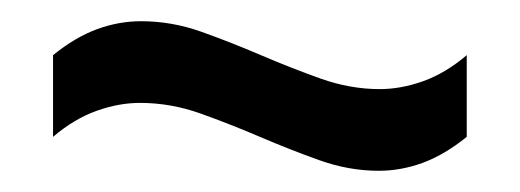

<svg xmlns="http://www.w3.org/2000/svg" viewBox="-20 -470 490 181"><path d="M337 -309Q309 -309 281 -319Q253 -329 225 -341Q197 -353 169 -363Q141 -373 112 -373Q92 -373 71 -365.5Q50 -358 30 -341V-418Q51 -435 71.5 -442.5Q92 -450 113 -450Q142 -450 170 -440Q198 -430 226 -418Q254 -406 282 -396Q310 -386 338 -386Q358 -386 379 -393.5Q400 -401 420 -418V-341Q399 -324 378.5 -316.5Q358 -309 337 -309Z"/></svg>

Font: Protest Strike
Style: Regular
Weight: 400
Designer: Octavio Pardo
Foundry: Ashler Design
Version: Version 2.005; ttfautohint (v1.8.4.7-5d5b)